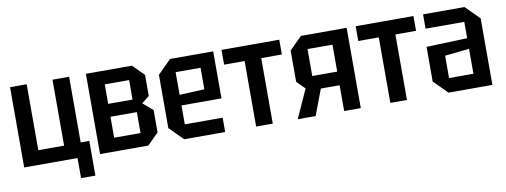

<svg xmlns="http://www.w3.org/2000/svg" viewBox="-58 -870 3477 1319"><g transform="rotate(-10 1680.0 -210.0)"><path d="M459 -560V-102H519V140H419V0H47V-560H163V-100H343V-560Z M576 -560V0H913L991 -78V-234L922 -293L975 -335V-482L897 -560ZM691 -330V-466H861V-330ZM691 -94V-240H875V-94Z M1069 -94V-466L1163 -560H1464V-232H1185V-100H1449V0H1163ZM1185 -306 1359 -314V-464H1185Z M1781 0V-457H1925V-560H1522V-457H1665V0Z M2105 -275H2279V-463H2105ZM1989 -255V-473L2076 -560H2395V0H2279V-180H2148L2080 0H1955L2045 -199Z M2717 0V-457H2861V-560H2458V-457H2601V0Z M2913 -94V-336L3198 -346V-460H2928V-560H3217L3313 -464V0H3007ZM3028 -254V-98H3198V-272Z"/></g></svg>

Font: Tektur SemiCondensed Medium
Style: Regular
Weight: 500
Width: 4
Designer: Adam Jagosz
Foundry: Adam Jagosz
Version: Version 1.005;gftools[0.9.30]